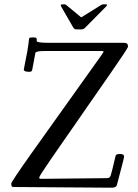

<svg xmlns="http://www.w3.org/2000/svg" viewBox="-20 -862 639 888"><path d="M263.9 -830.1Q261 -834.5 261 -838.3Q261 -842 270 -842H280Q283.9 -842 291 -835L354 -783Q356 -781 357.9 -783L442.9 -835.9Q453.1 -842 456.1 -842H469Q474.9 -842 474.9 -839Q474.9 -835.9 469 -830.1Q377.9 -738 373.5 -733.6Q366.2 -726.1 356 -726.1H335.9Q327.9 -726.1 324.7 -728.1Q321.5 -730.2 316.9 -738ZM496.1 6.1 43 2.9Q36.4 2.9 34.2 -0.7Q32 -4.4 32 -12.7Q32 -21 124.3 -151.2Q216.6 -281.5 325.6 -433.5Q434.6 -585.4 444.9 -600.8Q455.3 -616.2 456.5 -618Q457.8 -619.9 457.9 -620.1Q458 -620.4 458.6 -621.7Q459.2 -623 458.9 -623.3Q458.5 -623.5 458.3 -624.4Q458 -625.2 456.8 -625.4Q455.6 -625.5 454 -625.7Q452.4 -626 450 -626H185.1Q145.3 -626 143.6 -616.9Q141.8 -607.9 138.5 -590Q135.3 -572 132.7 -558.2Q130.1 -544.4 129.4 -541.3Q128.7 -538.1 127.9 -536.1Q126.2 -531 118.9 -530H114Q90.1 -530 90.1 -540Q90.1 -542.7 94.7 -564.9Q109.4 -635.5 111.7 -659.3Q114 -683.1 115.1 -685.1Q116.2 -687 119.1 -688Q122.6 -689 136.2 -689Q149.9 -689 149.9 -680.9V-672.1Q149.9 -664.1 204.1 -664.1H552Q562.5 -664.1 567.3 -660.3Q572 -656.5 572 -646Q572 -639.2 490.2 -521.6Q408.4 -404.1 404.7 -398.6Q400.9 -393.1 394.9 -384.5Q388.9 -376 373.8 -354Q358.6 -332 321.7 -278.8Q284.7 -225.6 260.1 -190.3Q235.6 -155 211.4 -119.6Q162.1 -48.1 161.5 -41.5Q160.9 -34.9 168.9 -34.9L476.1 -38.1Q487.8 -38.1 492.3 -51.4Q496.8 -64.7 514.9 -142.1Q516.8 -149.9 535.4 -149.9Q554 -149.9 554 -137Q554 -132.8 538.8 -75.7Q523.7 -18.6 520.6 -6.2Q517.6 6.1 496.1 6.1Z"/></svg>

Font: Fanwood Text
Style: Italic
Weight: 400
Italic angle: -9°
Version: Version 1.101